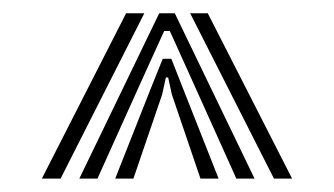

<svg xmlns="http://www.w3.org/2000/svg" viewBox="-20 -820 504 290"><path d="M99.8 -550.2 220.5 -800H244L364.5 -550.2H337L266.8 -706.2L236.5 -773.2H228L197.5 -706.2L127.2 -550.2ZM43.2 -550.2 170.5 -800H198L71.5 -550.2ZM154 -550.2 209 -689.5 225.8 -731.2H238.8L255.2 -689.5L310.2 -550.2H282.8L239.5 -677.5L234 -703H230.5L225 -677.5L181.5 -550.2ZM393.8 -550.2 267.2 -800H293.8L421.2 -550.2Z"/></svg>

Font: Big Shoulders Inline Display Thin ExtraBold
Style: Regular
Weight: 800
Version: Version 2.002